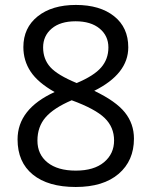

<svg xmlns="http://www.w3.org/2000/svg" viewBox="-20 -744 612 774"><path d="M289.1 -409.2Q358.9 -438.5 387.9 -472.2Q417 -505.9 417 -552.7Q417 -599.6 381.6 -628.9Q346.2 -658.2 284.7 -658.2Q223.1 -658.2 188.5 -628.9Q153.8 -599.6 153.8 -552.7Q153.8 -505.9 182.6 -473.6Q211.4 -441.4 289.1 -409.2ZM269 -339.8Q196.3 -308.6 163.6 -270.8Q130.9 -232.9 130.9 -177.2Q130.9 -121.6 171.6 -88.9Q212.4 -56.2 285.6 -56.2Q358.9 -56.2 399.4 -90.1Q439.9 -124 439.9 -177.7Q439.9 -231.4 401.9 -268.3Q363.8 -305.2 269 -339.8ZM497.1 -553.2Q497.1 -446.3 359.9 -377.9Q446.8 -336.4 483.4 -290.8Q520 -245.1 520 -185.1Q520 -96.2 458.3 -43.2Q396.5 9.8 285.2 9.8Q173.8 9.8 112.3 -40.3Q50.8 -90.3 50.8 -182.1Q50.8 -304.7 200.2 -373Q132.8 -411.1 103.5 -455.3Q74.2 -499.5 74.2 -554.2Q74.2 -631.8 131.8 -678Q189.5 -724.1 286.1 -724.1Q382.8 -724.1 439.9 -678.7Q497.1 -633.3 497.1 -553.2Z"/></svg>

Font: OpenSans-Regular
Style: Regular
Weight: 400
Foundry: Ascender Corporation
Version: Version 1.10